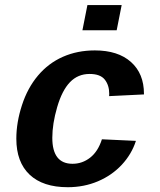

<svg xmlns="http://www.w3.org/2000/svg" viewBox="-20 -740 640 769"><path d="M251.5 9.8Q151.9 9.8 98.6 -40.5Q45.4 -90.8 45.4 -184.6Q45.4 -249.5 67.9 -318.6Q90.3 -387.7 132.1 -437.3Q173.8 -486.8 231.9 -512.5Q290 -538.1 359.9 -538.1Q452.6 -538.1 504.6 -491.7Q556.6 -445.3 556.6 -364.3V-361.8L417 -355L417.5 -364.3Q417.5 -398.4 399.7 -421.1Q381.8 -443.8 338.9 -443.8Q292 -443.8 260.3 -410.9Q228.5 -377.9 209 -311Q189.5 -244.1 189.5 -188Q189.5 -84 270.5 -84Q309.6 -84 341.1 -108.6Q372.6 -133.3 388.2 -182.1L524.4 -175.8Q507.3 -122.6 467.8 -80.1Q428.2 -37.6 372.3 -13.9Q316.4 9.8 251.5 9.8ZM310.1 -618.7 330.1 -719.7H467.3L447.3 -618.7Z"/></svg>

Font: Liberation Mono
Style: Bold Italic
Weight: 700
Italic angle: -12°
Monospace: yes
Designer: Steve Matteson
Foundry: Ascender Corporation
Version: Version 2.1.5